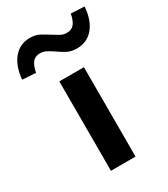

<svg xmlns="http://www.w3.org/2000/svg" viewBox="-254 -834 804 919"><g transform="rotate(-30 148.0 -374.0)"><path d="M81 0V-494H217V0ZM5 -585 -69 -590Q-63 -661 -28.5 -703Q6 -745 63 -745Q93 -745 115 -733Q137 -721 159 -707Q178 -695 194 -686Q210 -677 229 -677Q256 -677 270 -694.5Q284 -712 291 -748L365 -744Q360 -672 325.5 -630Q291 -588 233 -588Q204 -588 182 -599Q160 -610 137 -627Q119 -639 102.5 -648Q86 -657 67 -657Q41 -657 26.5 -639.5Q12 -622 5 -585Z"/></g></svg>

Font: Nunito Sans 10pt SemiExpanded
Style: Bold
Weight: 700
Width: 6
Designer: Vernon Adams
Foundry: Vernon Adams
Version: Version 3.101;gftools[0.9.27]